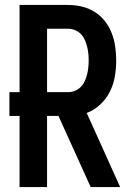

<svg xmlns="http://www.w3.org/2000/svg" viewBox="-20 -755 540 775"><path d="M346 0 216 -287H170V0H59V-287H18V-383H59V-735H255Q283 -735 310.5 -728.5Q338 -722 362 -707Q386 -692 403.5 -669.5Q421 -647 431 -621Q441 -595 445 -567Q449 -539 449 -511Q449 -478 443.5 -446Q438 -414 423.5 -385Q409 -356 384.5 -333Q360 -310 330 -299L465 0ZM170 -383H255Q269 -383 282.5 -388.5Q296 -394 306 -404Q316 -414 322 -427.5Q328 -441 331.5 -454.5Q335 -468 336.5 -482.5Q338 -497 338 -511Q338 -525 336.5 -539.5Q335 -554 331.5 -567.5Q328 -581 322 -594.5Q316 -608 306 -618Q296 -628 282.5 -633.5Q269 -639 255 -639H170Z"/></svg>

Font: Iosevka
Style: Bold
Weight: 700
Monospace: yes
Designer: Belleve Invis
Foundry: Belleve Invis
Version: Version 32.5.0; ttfautohint (v1.8.4)